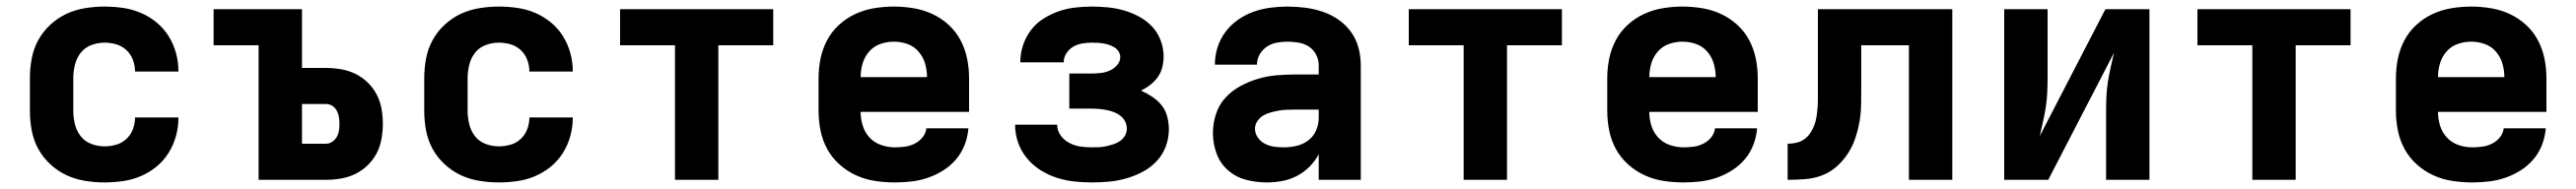

<svg xmlns="http://www.w3.org/2000/svg" viewBox="-20 -548 7840 576"><path d="M298 8Q268 8 238 3Q208 -2 181.5 -14.5Q155 -27 132.5 -48Q110 -69 96 -95Q82 -121 76.5 -150.5Q71 -180 71 -210V-310Q71 -340 76.5 -369.5Q82 -399 96 -425Q110 -451 132.5 -472Q155 -493 181.5 -505.5Q208 -518 238 -523Q268 -528 298 -528Q326 -528 354 -524Q382 -520 408 -509Q434 -498 456 -480Q478 -462 493 -438Q508 -414 515.5 -386.5Q523 -359 523 -331Q523 -330 523 -330Q523 -330 523 -330H391Q391 -330 391 -330Q391 -330 391 -330Q391 -348 384.5 -365.5Q378 -383 364.5 -395.5Q351 -408 333.5 -413Q316 -418 298 -418Q277 -418 257.5 -410.5Q238 -403 225.5 -387Q213 -371 208 -350.5Q203 -330 203 -310V-210Q203 -190 208 -169.5Q213 -149 225.5 -133Q238 -117 257.5 -109.5Q277 -102 298 -102Q316 -102 333.5 -107Q351 -112 364.5 -124.5Q378 -137 384.5 -154.5Q391 -172 391 -190Q391 -190 391 -190Q391 -190 391 -190H523Q523 -190 523 -190Q523 -190 523 -189Q523 -161 515.5 -133.5Q508 -106 493 -82Q478 -58 456 -40Q434 -22 408 -11Q382 0 354 4Q326 8 298 8Z M767 0V-410H630V-520H899V-341H972Q995 -341 1018 -337Q1041 -333 1061.5 -323Q1082 -313 1099 -296.5Q1116 -280 1126.5 -259.5Q1137 -239 1141 -216.5Q1145 -194 1145 -171Q1145 -148 1141 -125Q1137 -102 1126.5 -81.5Q1116 -61 1099 -44.5Q1082 -28 1061.5 -18Q1041 -8 1018 -4Q995 0 972 0ZM972 -110Q982 -110 991 -116Q1000 -122 1005 -131Q1010 -140 1011.5 -150Q1013 -160 1013 -171Q1013 -181 1011.5 -191Q1010 -201 1005 -210.5Q1000 -220 991 -225.5Q982 -231 972 -231H899V-110Z M1498 8Q1468 8 1438 3Q1408 -2 1381.5 -14.5Q1355 -27 1332.5 -48Q1310 -69 1296 -95Q1282 -121 1276.5 -150.5Q1271 -180 1271 -210V-310Q1271 -340 1276.5 -369.5Q1282 -399 1296 -425Q1310 -451 1332.5 -472Q1355 -493 1381.5 -505.5Q1408 -518 1438 -523Q1468 -528 1498 -528Q1526 -528 1554 -524Q1582 -520 1608 -509Q1634 -498 1656 -480Q1678 -462 1693 -438Q1708 -414 1715.5 -386.5Q1723 -359 1723 -331Q1723 -330 1723 -330Q1723 -330 1723 -330H1591Q1591 -330 1591 -330Q1591 -330 1591 -330Q1591 -348 1584.5 -365.5Q1578 -383 1564.5 -395.5Q1551 -408 1533.5 -413Q1516 -418 1498 -418Q1477 -418 1457.5 -410.5Q1438 -403 1425.5 -387Q1413 -371 1408 -350.5Q1403 -330 1403 -310V-210Q1403 -190 1408 -169.5Q1413 -149 1425.5 -133Q1438 -117 1457.5 -109.5Q1477 -102 1498 -102Q1516 -102 1533.5 -107Q1551 -112 1564.5 -124.5Q1578 -137 1584.5 -154.5Q1591 -172 1591 -190Q1591 -190 1591 -190Q1591 -190 1591 -190H1723Q1723 -190 1723 -190Q1723 -190 1723 -189Q1723 -161 1715.5 -133.5Q1708 -106 1693 -82Q1678 -58 1656 -40Q1634 -22 1608 -11Q1582 0 1554 4Q1526 8 1498 8Z M2034 0V-410H1867V-520H2333V-410H2166V0Z M2703 8Q2673 8 2643 3.5Q2613 -1 2585.5 -13.5Q2558 -26 2535 -46.5Q2512 -67 2497.5 -93.5Q2483 -120 2477 -150Q2471 -180 2471 -210V-310Q2471 -340 2477 -369.5Q2483 -399 2497 -425.5Q2511 -452 2533.5 -472.5Q2556 -493 2583 -505.5Q2610 -518 2640 -523Q2670 -528 2700 -528Q2730 -528 2760 -523Q2790 -518 2817 -505.5Q2844 -493 2866.5 -472.5Q2889 -452 2903 -425.5Q2917 -399 2923 -369.5Q2929 -340 2929 -310V-207H2599Q2599 -185 2605.5 -164.5Q2612 -144 2626.5 -128.5Q2641 -113 2661.5 -106Q2682 -99 2703 -99Q2718 -99 2733.5 -101Q2749 -103 2763 -110Q2777 -117 2787 -129Q2797 -141 2799 -157H2927Q2925 -131 2915.5 -106.5Q2906 -82 2889.5 -62.5Q2873 -43 2851 -29Q2829 -15 2804.5 -6.5Q2780 2 2754.5 5Q2729 8 2703 8ZM2801 -313Q2801 -334 2795 -354.5Q2789 -375 2775 -391Q2761 -407 2741 -414Q2721 -421 2700 -421Q2679 -421 2659 -414Q2639 -407 2625 -391Q2611 -375 2605 -354.5Q2599 -334 2599 -313Z M3302 8Q3275 8 3248 5Q3221 2 3195 -6.5Q3169 -15 3145.5 -30Q3122 -45 3104.5 -66.5Q3087 -88 3078 -114Q3069 -140 3069 -168Q3069 -168 3069 -168Q3069 -168 3069 -168H3197Q3197 -150 3207.5 -135.5Q3218 -121 3234 -112.5Q3250 -104 3267.5 -101.5Q3285 -99 3302 -99Q3314 -99 3325 -99.5Q3336 -100 3347 -102.5Q3358 -105 3368.5 -108.5Q3379 -112 3388.5 -118.5Q3398 -125 3403.5 -135Q3409 -145 3409 -156Q3409 -168 3403.5 -178.5Q3398 -189 3388.5 -196Q3379 -203 3368 -207Q3357 -211 3346 -213Q3335 -215 3323.5 -216Q3312 -217 3300 -217H3234V-324H3300Q3314 -324 3328.5 -325.5Q3343 -327 3356 -332.5Q3369 -338 3379 -349Q3389 -360 3389 -374Q3389 -383 3384 -391Q3379 -399 3371.5 -403.5Q3364 -408 3355.5 -411Q3347 -414 3338 -415.5Q3329 -417 3320.5 -417.5Q3312 -418 3303 -418Q3288 -418 3273.5 -415.5Q3259 -413 3246.5 -406Q3234 -399 3225.5 -386Q3217 -373 3217 -359Q3217 -359 3217 -358.5Q3217 -358 3217 -358H3085Q3085 -359 3085 -359.5Q3085 -360 3085 -360Q3085 -386 3093.5 -411Q3102 -436 3117.5 -456.5Q3133 -477 3155 -491Q3177 -505 3201.5 -513.5Q3226 -522 3251.5 -525Q3277 -528 3303 -528Q3328 -528 3352.5 -525.5Q3377 -523 3401 -516Q3425 -509 3447 -497Q3469 -485 3486 -467Q3503 -449 3512 -425Q3521 -401 3521 -376Q3521 -360 3517 -343.5Q3513 -327 3503.5 -313.5Q3494 -300 3480.5 -289.5Q3467 -279 3452 -272Q3470 -264 3486.5 -253Q3503 -242 3515 -227Q3527 -212 3532 -192.5Q3537 -173 3537 -154Q3537 -127 3527.5 -101.5Q3518 -76 3499.5 -56.5Q3481 -37 3457.5 -24.5Q3434 -12 3408 -4.5Q3382 3 3355.5 5.5Q3329 8 3302 8Z M3835 8Q3803 8 3772 0Q3741 -8 3717 -29Q3693 -50 3682 -80.5Q3671 -111 3671 -142Q3671 -171 3680 -199.5Q3689 -228 3708.5 -249.5Q3728 -271 3753.5 -285Q3779 -299 3807 -307.5Q3835 -316 3864 -318.5Q3893 -321 3922 -321H3993V-349Q3993 -366 3985 -381.5Q3977 -397 3963 -406Q3949 -415 3932 -418Q3915 -421 3898 -421Q3882 -421 3865.5 -418Q3849 -415 3835.5 -406Q3822 -397 3813.5 -382.5Q3805 -368 3805 -351H3677Q3677 -378 3685 -403.5Q3693 -429 3709 -450.5Q3725 -472 3747 -487.5Q3769 -503 3794 -512Q3819 -521 3845.5 -524.5Q3872 -528 3898 -528Q3925 -528 3952 -524.5Q3979 -521 4004.5 -512.5Q4030 -504 4052.5 -488.5Q4075 -473 4091 -451Q4107 -429 4114 -402.5Q4121 -376 4121 -349V0H3993V-78Q3982 -57 3965 -40Q3948 -23 3927 -12Q3906 -1 3882.5 3.5Q3859 8 3835 8ZM3886 -99Q3906 -99 3925.5 -103.5Q3945 -108 3961 -120Q3977 -132 3985 -150.5Q3993 -169 3993 -189V-214H3922Q3910 -214 3897 -213.5Q3884 -213 3872 -211Q3860 -209 3847.5 -205.5Q3835 -202 3824.5 -196Q3814 -190 3806.5 -179Q3799 -168 3799 -156Q3799 -141 3808 -128.5Q3817 -116 3830 -109.5Q3843 -103 3857.5 -101Q3872 -99 3886 -99Z M4434 0V-410H4267V-520H4733V-410H4566V0Z M5103 8Q5073 8 5043 3.5Q5013 -1 4985.5 -13.5Q4958 -26 4935 -46.5Q4912 -67 4897.5 -93.5Q4883 -120 4877 -150Q4871 -180 4871 -210V-310Q4871 -340 4877 -369.5Q4883 -399 4897 -425.5Q4911 -452 4933.5 -472.5Q4956 -493 4983 -505.5Q5010 -518 5040 -523Q5070 -528 5100 -528Q5130 -528 5160 -523Q5190 -518 5217 -505.5Q5244 -493 5266.5 -472.5Q5289 -452 5303 -425.5Q5317 -399 5323 -369.5Q5329 -340 5329 -310V-207H4999Q4999 -185 5005.5 -164.5Q5012 -144 5026.5 -128.5Q5041 -113 5061.5 -106Q5082 -99 5103 -99Q5118 -99 5133.5 -101Q5149 -103 5163 -110Q5177 -117 5187 -129Q5197 -141 5199 -157H5327Q5325 -131 5315.5 -106.5Q5306 -82 5289.5 -62.5Q5273 -43 5251 -29Q5229 -15 5204.5 -6.5Q5180 2 5154.5 5Q5129 8 5103 8ZM5201 -313Q5201 -334 5195 -354.5Q5189 -375 5175 -391Q5161 -407 5141 -414Q5121 -421 5100 -421Q5079 -421 5059 -414Q5039 -407 5025 -391Q5011 -375 5005 -354.5Q4999 -334 4999 -313Z M5420 0V-110Q5433 -110 5446.5 -113Q5460 -116 5471 -124Q5482 -132 5489.5 -143.5Q5497 -155 5501.5 -167.5Q5506 -180 5508 -193.5Q5510 -207 5511 -220.5Q5512 -234 5512 -247.5Q5512 -261 5512 -275Q5512 -275 5512 -275.5Q5512 -276 5512 -276V-277Q5512 -278 5512 -278.5Q5512 -279 5512 -280V-520H5921V0H5789V-410H5644V-281Q5644 -255 5643.5 -228.5Q5643 -202 5638.5 -176.5Q5634 -151 5625.5 -126Q5617 -101 5602.5 -79Q5588 -57 5568 -39.5Q5548 -22 5523.5 -13Q5499 -4 5472.5 -2Q5446 0 5420 0Z M6079 0V-520H6211V-312Q6211 -289 6210 -266.5Q6209 -244 6205.5 -221.5Q6202 -199 6197 -177Q6192 -155 6187 -133L6387 -520H6521V0H6389V-208Q6389 -231 6390 -253.5Q6391 -276 6394.5 -298.5Q6398 -321 6403 -343Q6408 -365 6413 -387L6213 0Z M6834 0V-410H6667V-520H7133V-410H6966V0Z M7503 8Q7473 8 7443 3.5Q7413 -1 7385.5 -13.5Q7358 -26 7335 -46.5Q7312 -67 7297.5 -93.5Q7283 -120 7277 -150Q7271 -180 7271 -210V-310Q7271 -340 7277 -369.5Q7283 -399 7297 -425.5Q7311 -452 7333.5 -472.5Q7356 -493 7383 -505.5Q7410 -518 7440 -523Q7470 -528 7500 -528Q7530 -528 7560 -523Q7590 -518 7617 -505.5Q7644 -493 7666.5 -472.5Q7689 -452 7703 -425.5Q7717 -399 7723 -369.5Q7729 -340 7729 -310V-207H7399Q7399 -185 7405.5 -164.5Q7412 -144 7426.5 -128.5Q7441 -113 7461.5 -106Q7482 -99 7503 -99Q7518 -99 7533.5 -101Q7549 -103 7563 -110Q7577 -117 7587 -129Q7597 -141 7599 -157H7727Q7725 -131 7715.5 -106.5Q7706 -82 7689.5 -62.5Q7673 -43 7651 -29Q7629 -15 7604.5 -6.5Q7580 2 7554.5 5Q7529 8 7503 8ZM7601 -313Q7601 -334 7595 -354.5Q7589 -375 7575 -391Q7561 -407 7541 -414Q7521 -421 7500 -421Q7479 -421 7459 -414Q7439 -407 7425 -391Q7411 -375 7405 -354.5Q7399 -334 7399 -313Z"/></svg>

Font: Iosevka Custom XBdEx
Style: Regular
Weight: 800
Width: 7
Monospace: yes
Designer: Belleve Invis
Foundry: Belleve Invis
Version: Version 11.2.4; ttfautohint (v1.8.4)